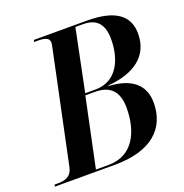

<svg xmlns="http://www.w3.org/2000/svg" viewBox="-155 -829 907 945"><g transform="rotate(-20 298.5 -357.0)"><path d="M-27 0H287C482 0 572 -89 572 -223C572 -317 508 -369 391 -375V-378C529 -389 616 -451 616 -568C616 -664 548 -714 400 -714H123L121 -704H137C174 -704 200 -699 200 -672C200 -665 196 -649 194 -638L74 -68C64 -17 29 -10 -10 -10H-24ZM325 -381H271L337 -704H378C446 -704 482 -668 482 -588C482 -485 439 -381 325 -381ZM259 -10H192L268 -371H318C395 -371 438 -333 438 -244C438 -122 388 -10 259 -10Z"/></g></svg>

Font: Noto Serif Display SemiCondensed SemiBold
Style: Italic
Weight: 600
Width: 4
Italic angle: -12°
Designer: Monotype Design Team
Foundry: Monotype Imaging Inc.
Version: Version 2.009